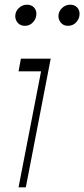

<svg xmlns="http://www.w3.org/2000/svg" viewBox="-20 -798 359 818"><path d="M59 0 155 -494H59L69 -548H196L90 0ZM86 -688Q67 -688 56 -700.5Q45 -713 45 -729Q45 -749 60 -763.5Q75 -778 95 -778Q113 -778 124 -767Q135 -756 135 -739Q135 -719 121 -703.5Q107 -688 86 -688ZM270 -688Q251 -688 240 -700.5Q229 -713 229 -729Q229 -749 244 -763.5Q259 -778 279 -778Q297 -778 308 -767Q319 -756 319 -739Q319 -719 305 -703.5Q291 -688 270 -688Z"/></svg>

Font: Savate ExtraLight
Style: Italic
Weight: 200
Italic angle: -11°
Designer: Max Esnée
Foundry: Plomb Type
Version: Version 2.000